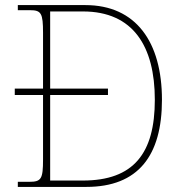

<svg xmlns="http://www.w3.org/2000/svg" viewBox="-20 -734 717 754"><path d="M50 0H319C523 0 616 -123 616 -342C616 -569 514 -714 315 -714H50V-694H98C142 -694 149 -682 149 -605V-386H38V-361H149V-108C149 -31 142 -20 95 -20H50ZM305 -25H177V-361H404V-386H177V-689H306C503 -689 588 -552 588 -342C588 -132 505 -25 305 -25Z"/></svg>

Font: Noto Serif Sinhala Thin
Style: Regular
Weight: 100
Designer: Jelle Bosma - Monotype Design Team
Foundry: Monotype Imaging Inc.
Version: Version 2.007